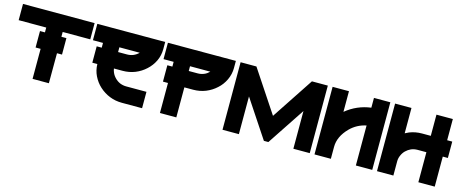

<svg xmlns="http://www.w3.org/2000/svg" viewBox="-34 -909 3214 1333"><g transform="rotate(15 1573.0 -243.0)"><path d="M524.4 -368.7H326.2V-334H362.3V-215.8H326.2L325.7 0H208.5V-215.8H172.4V-334H208V-368.7H9.8V-485.4H524.4Z M1031.7 -485.8V-434.6Q1031.7 -388.7 1012.7 -348.6Q993.7 -309.1 960.9 -279.3Q928.7 -249.5 886.7 -232.4Q844.7 -215.8 797.9 -215.8H735.4Q737.8 -200.7 743.2 -188.5Q751.5 -168.5 768.1 -151.9Q783.2 -136.2 804.7 -126.5Q826.7 -117.7 850.1 -117.7H995.6V0H850.1Q802.7 0 761.7 -16.6Q720.7 -32.7 687 -63.5Q655.3 -92.3 635.7 -132.8Q617.2 -170.9 616.2 -215.8H580.1V-333.5H616.2V-367.7H543.9V-485.4ZM843.3 -342.3Q864.3 -351.6 880.4 -367.7H733.9V-333.5H797.9Q822.3 -333.5 843.3 -342.3Z M1539.6 -485.8V-434.6Q1539.6 -390.1 1520 -348.6Q1500.5 -307.6 1468.3 -279.3Q1436 -249.5 1394 -232.4Q1352.1 -215.8 1305.2 -215.8H1241.7V0H1124V-215.8H1087.9V-333.5H1124V-367.7H1051.3V-485.4ZM1350.6 -342.3Q1356.4 -344.7 1360.1 -346.7Q1363.8 -348.6 1367.4 -351.1Q1371.1 -353.5 1372.8 -355Q1374.5 -356.4 1379.4 -360.6Q1384.3 -364.7 1387.7 -367.7H1241.7V-333.5H1305.2Q1329.6 -333.5 1350.6 -342.3Z M2086.4 -485.4H2200.7V0H2083V-271L1903.3 0H1871.1L1691.4 -271V0H1573.7V-485.4H1687.5L1887.2 -184.1Z M2532.2 -485.8H2649.9V0H2532.2V-287.6Q2465.3 -273.9 2417.5 -226.1Q2352.5 -160.2 2352.5 -85.9V0H2234.9V-485.8H2352.5V-337.4Q2431.2 -402.3 2532.2 -415.5Z M3135.7 -333.5V-215.8H3099.1V0H2981.4V-215.8H2918Q2894 -215.8 2872.6 -207Q2852.5 -198.2 2835.4 -181.6Q2819.8 -166 2811 -145Q2802.2 -126 2801.8 -104V0H2684.1V-485.8H2801.8V-303.7Q2814 -310.5 2829.1 -316.9Q2871.1 -333.5 2918 -333.5H2981.4V-485.8H3099.1V-333.5Z"/></g></svg>

Font: Sangha Kali
Style: Regular
Weight: 400
Designer: Seslavinskaya Anna
Foundry: Popkern
Version: Version 2.000;PS 002.000;hotconv 1.0.88;makeotf.lib2.5.64775